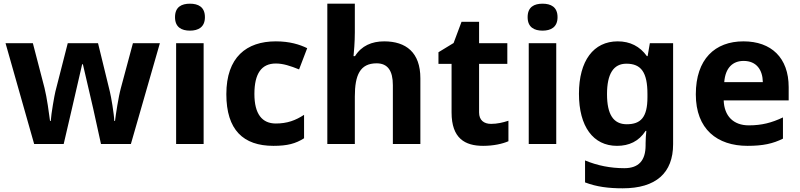

<svg xmlns="http://www.w3.org/2000/svg" viewBox="-20 -780 4335 1040"><path d="M485 -191 527 0H689L846 -546H700L635 -304C621 -253 607 -158 603 -125H599C598 -162 582 -256 575 -284L511 -546H347L280 -284C275 -264 257 -163 255 -125H251C246 -163 234 -253 221 -304L158 -546H10L165 0H325L369 -189C380 -236 416 -392 425 -432H429C438 -392 475 -236 485 -191Z M1009 -760C964 -760 928 -743 928 -687C928 -632 964 -614 1009 -614C1053 -614 1090 -632 1090 -687C1090 -743 1053 -760 1009 -760ZM1083 -546H934V0H1083Z M1461 10C1537 10 1581 -2 1627 -31V-158C1581 -128 1536 -111 1474 -111C1400 -111 1358 -162 1358 -271C1358 -381 1396 -436 1474 -436C1514 -436 1553 -423 1600 -404L1644 -519C1603 -539 1549 -556 1474 -556C1315 -556 1206 -470 1206 -270C1206 -76 1298 10 1461 10Z M1902 -605V-760H1753V0H1902V-257C1902 -373 1930 -437 2020 -437C2080 -437 2108 -397 2108 -319V0H2257V-356C2257 -496 2179 -556 2061 -556C1994 -556 1938 -532 1903 -476H1895C1897 -496 1902 -551 1902 -605Z M2640 -109C2601 -109 2575 -129 2575 -171V-434H2728V-546H2575V-662H2480L2437 -547L2355 -497V-434H2426V-171C2426 -30 2499 10 2597 10C2653 10 2702 -1 2734 -15V-126C2703 -116 2673 -109 2640 -109Z M2919 -760C2874 -760 2838 -743 2838 -687C2838 -632 2874 -614 2919 -614C2963 -614 3000 -632 3000 -687C3000 -743 2963 -760 2919 -760ZM2993 -546H2844V0H2993Z M3326 -556C3195 -556 3116 -451 3116 -272C3116 -95 3193 10 3322 10C3387 10 3440 -14 3477 -71H3481C3479 -52 3477 -26 3477 -4V7C3477 90 3439 131 3362 131C3287 131 3216 117 3149 89V208C3212 232 3276 240 3353 240C3533 240 3626 157 3626 1V-546H3500L3488 -476H3484C3446 -529 3393 -556 3326 -556ZM3373 -435C3453 -435 3487 -388 3487 -271V-253C3487 -145 3451 -107 3375 -107C3302 -107 3268 -161 3268 -270C3268 -380 3303 -435 3373 -435Z M4007 -556C3853 -556 3749 -460 3749 -269C3749 -80 3865 10 4029 10C4113 10 4167 -2 4221 -29V-144C4160 -115 4106 -101 4036 -101C3952 -101 3903 -152 3900 -236H4252V-308C4252 -467 4158 -556 4007 -556ZM4008 -450C4078 -450 4111 -401 4112 -335H3903C3909 -414 3950 -450 4008 -450Z"/></svg>

Font: Noto Sans Javanese
Style: Bold
Weight: 700
Designer: Monotype Design Team
Foundry: Monotype Imaging Inc.
Version: Version 2.005